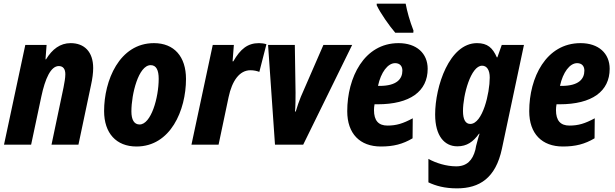

<svg xmlns="http://www.w3.org/2000/svg" viewBox="-20 -795 3382 1055"><path d="M2 0H151L207 -264C228 -363 259 -432 303 -432C326 -432 339 -417 339 -387C339 -367 334 -340 329 -314L263 0H411L480 -327C488 -363 492 -395 492 -421C492 -511 443 -558 368 -558C311 -558 267 -525 233 -469H230L236 -548H119Z M730 10C917 10 1002 -189 1002 -361C1002 -484 937 -558 826 -558C635 -558 552 -351 552 -185C552 -63 619 10 730 10ZM747 -111C717 -111 702 -137 702 -183C702 -278 741 -437 808 -437C839 -437 852 -409 852 -362C852 -258 810 -111 747 -111Z M1032 0H1181L1236 -261C1255 -351 1296 -409 1356 -409C1375 -409 1392 -405 1405 -400L1444 -552C1432 -556 1416 -558 1403 -558C1341 -558 1301 -526 1262 -458H1258L1265 -548H1149Z M1491 0H1646L1915 -548H1757L1633 -263C1624 -241 1612 -207 1605 -182H1601C1604 -214 1604 -256 1604 -286L1600 -548H1453Z M2152 -615H2251L2252 -627C2231 -681 2217 -732 2209 -775H2050V-766C2070 -723 2120 -652 2152 -615ZM2073 10C2142 10 2193 -3 2247 -35L2248 -145C2194 -116 2158 -105 2109 -105C2060 -105 2035 -132 2035 -190C2035 -200 2036 -211 2038 -222H2055C2233 -222 2330 -293 2330 -417C2330 -502 2269 -558 2170 -558C1980 -558 1888 -368 1888 -184C1888 -60 1958 10 2073 10ZM2057 -323C2073 -398 2111 -448 2151 -448C2177 -448 2191 -432 2191 -407C2191 -361 2160 -323 2066 -323Z M2564 -114C2538 -114 2524 -138 2524 -185C2524 -273 2567 -434 2629 -434C2656 -434 2671 -409 2671 -369C2671 -283 2632 -114 2564 -114ZM2491 240C2615 240 2704 183 2738 22L2859 -548H2737L2713 -480H2710C2687 -532 2659 -558 2601 -558C2449 -558 2371 -320 2371 -166C2371 -47 2423 9 2493 9C2546 9 2580 -16 2612 -60H2615C2609 -44 2602 -14 2596 7L2592 28C2577 86 2545 119 2487 119C2433 119 2375 101 2334 78V207C2374 226 2423 240 2491 240Z M3073 10C3142 10 3193 -3 3247 -35L3248 -145C3194 -116 3158 -105 3109 -105C3060 -105 3035 -132 3035 -190C3035 -200 3036 -211 3038 -222H3055C3233 -222 3330 -293 3330 -417C3330 -502 3269 -558 3170 -558C2980 -558 2888 -368 2888 -184C2888 -60 2958 10 3073 10ZM3057 -323C3073 -398 3111 -448 3151 -448C3177 -448 3191 -432 3191 -407C3191 -361 3160 -323 3066 -323Z"/></svg>

Font: Noto Sans Display SemiCondensed Extra
Style: Italic
Weight: 800
Width: 4
Italic angle: -12°
Designer: Monotype Design Team
Foundry: Monotype Imaging Inc.
Version: Version 1.900